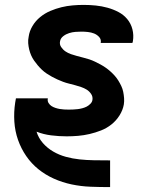

<svg xmlns="http://www.w3.org/2000/svg" viewBox="-20 -548 640 783"><path d="M428 215Q388 215 349 213.5Q310 212 272 204Q234 196 199.5 180.5Q165 165 136.5 142Q108 119 87 88.5Q66 58 53.5 22.5Q41 -13 38.5 -52Q36 -91 42 -130L45 -147H175V-146Q173 -136 178 -128Q183 -120 190 -115.5Q197 -111 206 -108Q215 -105 224 -103.5Q233 -102 242 -101.5Q251 -101 261 -101Q270 -101 279.5 -101.5Q289 -102 297.5 -103Q306 -104 315.5 -106.5Q325 -109 333 -113Q341 -117 348.5 -124.5Q356 -132 357 -141Q359 -154 351.5 -165Q344 -176 333.5 -182.5Q323 -189 311 -193Q299 -197 286.5 -200.5Q274 -204 261.5 -207Q249 -210 237 -214.5Q225 -219 214 -224Q203 -229 192 -235Q181 -241 170.5 -248Q160 -255 151 -263.5Q142 -272 134 -281.5Q126 -291 119 -301Q112 -311 107 -322.5Q102 -334 99 -346.5Q96 -359 95 -372Q94 -385 97 -399Q100 -421 112.5 -442Q125 -463 144 -478.5Q163 -494 185.5 -503.5Q208 -513 230.5 -518.5Q253 -524 276 -526Q299 -528 321 -528Q346 -528 370.5 -525.5Q395 -523 418.5 -516.5Q442 -510 463 -499Q484 -488 499 -470Q514 -452 520 -428.5Q526 -405 522 -380L520 -373H390L391 -374Q393 -388 384 -397.5Q375 -407 363.5 -411.5Q352 -416 338.5 -417.5Q325 -419 312 -419Q300 -419 287.5 -418Q275 -417 262 -413Q249 -409 238 -400.5Q227 -392 225 -380Q222 -367 229.5 -356Q237 -345 247.5 -338Q258 -331 270 -327Q282 -323 294.5 -319.5Q307 -316 319.5 -313Q332 -310 344 -306Q356 -302 367.5 -296.5Q379 -291 390 -285Q401 -279 411 -272Q421 -265 430.5 -256.5Q440 -248 448 -239Q456 -230 462.5 -219.5Q469 -209 474.5 -197.5Q480 -186 482.5 -173.5Q485 -161 486 -148Q487 -135 485 -122Q481 -99 467.5 -77.5Q454 -56 434.5 -40.5Q415 -25 392 -16Q369 -7 345.5 -1.5Q322 4 298.5 6Q275 8 252 8Q220 8 188.5 4Q157 0 129 -11Q137 15 155 35.5Q173 56 197 70Q221 84 248.5 91.5Q276 99 304.5 102Q333 105 362.5 105.5Q392 106 421 106H429V215Z"/></svg>

Font: Iosevka XBd Ex Obl
Style: Regular
Weight: 800
Width: 7
Italic angle: -9°
Monospace: yes
Designer: Belleve Invis
Foundry: Belleve Invis
Version: Version 32.5.0; ttfautohint (v1.8.4)